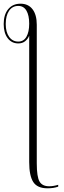

<svg xmlns="http://www.w3.org/2000/svg" viewBox="-60 -779 347 1039"><path d="M197 240Q142 240 120 206Q98 172 98 98V-586Q91 -568 76 -556Q61 -544 39 -544Q3 -544 -18.5 -572.5Q-40 -601 -40 -649Q-40 -700 -15.5 -729.5Q9 -759 51 -759Q93 -759 116 -729Q139 -699 139 -645V105Q139 178 154 203.5Q169 229 206 229Q229 229 255 221V231Q230 240 197 240ZM39 -554Q68 -554 83 -580Q98 -606 98 -651Q98 -696 83 -721.5Q68 -747 39 -747Q7 -747 -11 -720.5Q-29 -694 -29 -649Q-29 -605 -10.5 -579.5Q8 -554 39 -554Z"/></svg>

Font: Noto Serif Display Condensed ExtraLight
Style: Regular
Weight: 200
Width: 3
Designer: Monotype Design Team
Foundry: Monotype Imaging Inc.
Version: Version 2.009